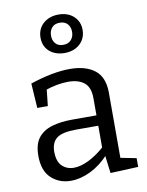

<svg xmlns="http://www.w3.org/2000/svg" viewBox="-90 -877 729 950"><g transform="rotate(-10 274.0 -401.5)"><path d="M449 -45 436 -63 528 -45V-1L388 5L376 -91L383 -88Q339 -40 288 -15.5Q237 9 189 9Q131 9 91 -28Q51 -65 51 -140Q51 -199 76 -230.5Q101 -262 145 -275Q189 -288 247 -288H378L369 -278V-374Q369 -429 340 -452.5Q311 -476 260 -476Q233 -476 202.5 -470.5Q172 -465 138 -453L150 -466L140 -375H87L79 -499Q136 -518 186 -527.5Q236 -537 278 -537Q358 -537 403.5 -501.5Q449 -466 449 -388ZM132 -147Q132 -98 155.5 -75Q179 -52 215 -52Q250 -52 292.5 -73.5Q335 -95 375 -132L369 -111V-245L378 -236H259Q188 -236 160 -214.5Q132 -193 132 -147ZM268 -619Q238 -619 214 -630.5Q190 -642 176.5 -663.5Q163 -685 163 -714Q163 -743 176.5 -765Q190 -787 214.5 -799.5Q239 -812 270 -812Q301 -812 324 -800.5Q347 -789 361 -767.5Q375 -746 375 -717Q375 -688 361.5 -666Q348 -644 324 -631.5Q300 -619 268 -619ZM268 -660Q294 -660 308 -676Q322 -692 322 -716Q322 -740 308.5 -755.5Q295 -771 269 -771Q243 -771 229.5 -755Q216 -739 216 -715Q216 -691 229.5 -675.5Q243 -660 268 -660Z"/></g></svg>

Font: Bitter Thin
Style: Regular
Weight: 400
Version: Version 3.021